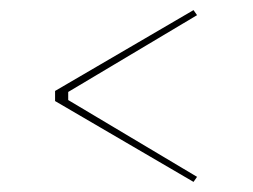

<svg xmlns="http://www.w3.org/2000/svg" viewBox="-20 -500 500 380"><path d="M363 -480 370 -470 115 -318V-302L370 -150L363 -140L89 -300V-320Z"/></svg>

Font: Kalnia Thin Thin
Style: Regular
Weight: 250
Version: Version 1.105